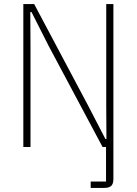

<svg xmlns="http://www.w3.org/2000/svg" viewBox="-20 -718 668 938"><path d="M94 0V-698H147L410 -203L495 -39H500L499 -203V-698H534V156Q534 180 523.5 190Q513 200 490 200H423V169H498V0H481L217 -495L134 -659H128L129 -495V0Z"/></svg>

Font: IBM Plex Sans Cond ExtLt
Style: Regular
Weight: 200
Width: 3
Designer: Mike Abbink, Paul van der Laan, Pieter van Rosmalen
Foundry: Bold Monday
Version: Version 1.3